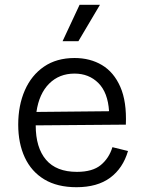

<svg xmlns="http://www.w3.org/2000/svg" viewBox="-20 -769 600 801"><path d="M299 12Q219 12 165 -20.5Q111 -53 83.5 -112Q56 -171 56 -249Q56 -329 83.5 -392Q111 -455 163.5 -491Q216 -527 291 -527Q356 -527 405.5 -497.5Q455 -468 482 -406.5Q509 -345 505 -249L129 -246Q129 -153 172 -102.5Q215 -52 301 -52Q366 -52 400.5 -80.5Q435 -109 449 -155L514 -139Q493 -67 439.5 -27.5Q386 12 299 12ZM291 -462Q227 -462 185 -420Q143 -378 132 -302L435 -305Q430 -383 390.5 -422.5Q351 -462 291 -462ZM307 -597H241L312 -749H397Z"/></svg>

Font: Bricolage Grotesque 10pt Light
Style: Regular
Weight: 300
Designer: Mathieu Triay
Foundry: Atelier Triay
Version: Version 1.000; ttfautohint (v1.8.4.7-5d5b);gftools[0.9.32]